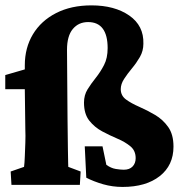

<svg xmlns="http://www.w3.org/2000/svg" viewBox="-21 -702 691 729"><path d="M444.3 7.8Q406.2 7.8 370.6 -2.4Q335 -12.7 306.6 -27.3L300.8 -146.5H368.2L382.8 -76.2Q400.4 -63.5 418.5 -60.5Q436.5 -57.6 449.2 -57.6Q470.7 -57.6 482.4 -69.8Q494.1 -82 494.1 -101.6Q494.1 -129.9 474.1 -146.5Q454.1 -163.1 425.3 -175.3Q396.5 -187.5 367.2 -203.1Q337.9 -218.8 317.9 -244.1Q297.9 -269.5 297.9 -312.5Q297.9 -340.8 311.5 -362.8Q325.2 -384.8 342.8 -406.7Q360.4 -428.7 374 -455.1Q387.7 -481.4 387.7 -519.5Q387.7 -568.4 369.1 -593.3Q350.6 -618.2 313.5 -618.2Q277.3 -618.2 255.4 -591.8Q233.4 -565.4 233.4 -512.7L235.4 -251Q236.3 -175.8 236.8 -136.2Q237.3 -96.7 237.8 -82.5Q238.3 -68.4 238.3 -68.4L285.2 -50.8L282.2 0H22.5L19.5 -50.8L70.3 -68.4Q72.3 -83 73.2 -107.9Q74.2 -132.8 75.2 -160.2Q76.2 -187.5 75.2 -208L73.2 -363.3V-454.1Q73.2 -520.5 104 -571.8Q134.8 -623 191.9 -652.3Q249 -681.6 326.2 -681.6Q414.1 -681.6 469.7 -643.1Q525.4 -604.5 523.4 -536.1Q523.4 -508.8 510.3 -485.8Q497.1 -462.9 480 -442.4Q462.9 -421.9 450.2 -402.3Q437.5 -382.8 437.5 -363.3Q437.5 -338.9 457.5 -324.2Q477.5 -309.6 507.8 -296.4Q538.1 -283.2 567.9 -265.6Q597.7 -248 617.7 -219.7Q637.7 -191.4 637.7 -145.5Q637.7 -74.2 585.4 -33.2Q533.2 7.8 444.3 7.8ZM-1 -363.3V-417L73.2 -438.5L140.6 -433.6V-363.3Z"/></svg>

Font: Crimson Pro Black
Style: Regular
Weight: 900
Designer: Jacques Le Bailly
Foundry: Baron von Fonthausen
Version: Version 1.003